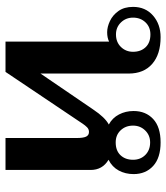

<svg xmlns="http://www.w3.org/2000/svg" viewBox="27 -630 603 697"><g transform="rotate(90 328.5 -281.5)"><path d="M597 -309V0H481V-259Q481 -282 476 -292.5Q471 -303 459 -303Q449 -303 442 -296Q435 -289 429 -280Q423 -271 421 -268L241 0H131V-376Q117 -369 97 -369Q78 -369 56.5 -379Q35 -389 20 -410Q5 -431 5 -463Q5 -508 36.5 -535.5Q68 -563 115 -563Q177 -563 212 -532.5Q247 -502 247 -447V-127L378 -319Q406 -361 432 -375Q408 -388 395.5 -412Q383 -436 383 -465Q383 -509 412 -536Q441 -563 497 -563Q553 -563 582.5 -536Q612 -509 612 -465Q612 -435 599 -411Q586 -387 560 -374Q597 -352 597 -309ZM168 -463Q168 -491 151.5 -508.5Q135 -526 105 -526Q78 -526 61 -508Q44 -490 44 -463Q44 -437 61.5 -419Q79 -401 105 -401Q133 -401 150.5 -419Q168 -437 168 -463ZM436 -463Q436 -436 453 -418Q470 -400 497 -400Q527 -400 543.5 -417.5Q560 -435 560 -463Q560 -490 542.5 -507.5Q525 -525 497 -525Q471 -525 453.5 -507Q436 -489 436 -463Z"/></g></svg>

Font: Taviraj Medium
Style: Regular
Weight: 500
Designer: Katatrad Team
Foundry: CadsonDemak
Version: Version 1.001